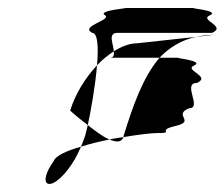

<svg xmlns="http://www.w3.org/2000/svg" viewBox="-20 -678 560 479"><path d="M210 -596C224 -596 226 -560 222 -515C235 -529 250 -541 264 -550C263 -568 248 -596 273 -596H509C547 -613 475 -628 504 -640C530 -652 445 -658 465 -658H292C306 -658 221 -652 242 -640C260 -628 178 -613 210 -596ZM114 -276C85 -236 89 -210 114 -222C135 -233 164 -268 182 -312C146 -302 118 -289 114 -276ZM155 -402C155 -402 175 -384 199 -366C207 -403 218 -465 222 -515C193 -484 168 -444 155 -402ZM182 -312C203 -319 229 -325 253 -330C236 -337 217 -352 199 -366C196 -354 194 -344 192 -338C189 -329 185 -320 182 -312ZM254 -534H378C402 -559 432 -578 469 -586L322 -570C303 -570 283 -562 264 -550C265 -541 264 -534 254 -534ZM253 -330C270 -323 283 -322 288 -336C276 -334 266 -333 253 -330ZM288 -336C324 -342 358 -346 370 -346C421 -346 366 -352 419 -364C469 -376 410 -391 452 -408C485 -408 434 -471 471 -471C509 -488 436 -503 465 -515C491 -527 407 -534 427 -534H378C336 -485 311 -412 288 -338ZM469 -586 513 -591C497 -591 483 -589 469 -586Z"/></svg>

Font: bitstorm
Style: ulcnobl
Weight: 400
Version: Version 0.2